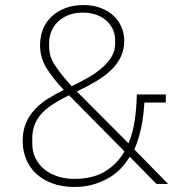

<svg xmlns="http://www.w3.org/2000/svg" viewBox="-20 -730 721 762"><path d="M495 -108Q480 -83 459 -61Q438 -39 410 -23Q382 -7 348.5 2.5Q315 12 275 12Q228 12 190 -1.5Q152 -15 125.5 -39Q99 -63 84.5 -96.5Q70 -130 70 -170Q70 -211 83 -241.5Q96 -272 118.5 -296Q141 -320 170.5 -338.5Q200 -357 233 -373Q188 -421 163.5 -461.5Q139 -502 139 -551Q139 -586 151 -615Q163 -644 185.5 -665Q208 -686 240 -698Q272 -710 311 -710Q348 -710 378 -699Q408 -688 429 -669Q450 -650 461.5 -624Q473 -598 473 -568Q473 -532 459 -503.5Q445 -475 420.5 -451.5Q396 -428 361.5 -407.5Q327 -387 285 -367L490 -161Q507 -201 514.5 -251Q522 -301 523 -355H638V-323H553Q550 -270 540.5 -224Q531 -178 513 -137L647 0H601ZM310 -680Q278 -680 253 -670.5Q228 -661 211 -645Q194 -629 184.5 -607Q175 -585 175 -560V-544Q175 -504 201 -466.5Q227 -429 264 -388Q301 -405 332.5 -423.5Q364 -442 387.5 -463Q411 -484 424 -507Q437 -530 437 -557V-570Q437 -596 426.5 -616.5Q416 -637 399 -651Q382 -665 358.5 -672.5Q335 -680 310 -680ZM108 -161Q108 -129 120.5 -103Q133 -77 155.5 -58.5Q178 -40 208.5 -30Q239 -20 276 -20Q346 -20 395 -48.5Q444 -77 474 -129L254 -352Q224 -337 197.5 -321Q171 -305 151 -285.5Q131 -266 119.5 -240Q108 -214 108 -180Z"/></svg>

Font: IBM Plex Sans Arabic ExtLt
Style: Regular
Weight: 200
Designer: Mike Abbink, Paul van der Laan, Pieter van Rosmalen, Wael Morcos, Khajak Apelian
Foundry: Bold Monday
Version: Version 1.2